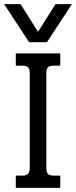

<svg xmlns="http://www.w3.org/2000/svg" viewBox="-37 -904 366 924"><path d="M-17 -884H62L146 -751L230 -884H309L189 -701H103ZM39 -59H71Q90 -59 98 -67.5Q106 -76 106 -96V-552Q106 -572 98 -580Q90 -588 71 -588H39V-647H253V-588H221Q202 -588 194 -580Q186 -572 186 -552V-95Q186 -75 194 -67Q202 -59 221 -59H253V0H39Z"/></svg>

Font: Pridi Light
Style: Regular
Weight: 300
Designer: Katatrad Team
Foundry: CadsonDemak
Version: Version 1.003